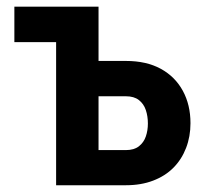

<svg xmlns="http://www.w3.org/2000/svg" viewBox="-20 -548 605 568"><path d="M255.4 -528.3V-423.3H22.5V-528.3ZM228.5 -367.7H352.5Q413.1 -367.7 455.6 -344.5Q498 -321.3 520.8 -279.5Q543.5 -237.8 543.5 -183.6Q543.5 -144 530.5 -110.4Q517.6 -76.7 493.2 -52Q468.8 -27.3 433.1 -13.7Q397.5 0 352.5 0H146V-528.3H271.5V-104H352.5Q376.5 -104 390.9 -115.2Q405.3 -126.5 411.4 -144.3Q417.5 -162.1 417.5 -182.6Q417.5 -204.1 411.4 -222.4Q405.3 -240.7 390.9 -252Q376.5 -263.2 352.5 -263.2H228.5Z"/></svg>

Font: Roboto Condensed SemiBold
Style: Regular
Weight: 600
Designer: Christian Robertson
Foundry: Google
Version: Version 3.008; 2023